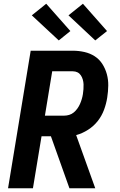

<svg xmlns="http://www.w3.org/2000/svg" viewBox="-20 -1006 640 1026"><path d="M489 0H351L252 -278H202L156 0H23L144 -735H369Q401 -735 431.5 -728Q462 -721 486.5 -705Q511 -689 527 -664Q543 -639 551 -609.5Q559 -580 558.5 -548.5Q558 -517 553 -485Q548 -452 536 -419.5Q524 -387 502.5 -359.5Q481 -332 450.5 -312.5Q420 -293 387 -284ZM220 -388H323Q336 -388 349.5 -392Q363 -396 374 -405Q385 -414 393.5 -426Q402 -438 407.5 -450.5Q413 -463 417 -476.5Q421 -490 423 -503Q425 -516 426 -529.5Q427 -543 426.5 -555.5Q426 -568 422.5 -580.5Q419 -593 412 -603.5Q405 -614 394 -619.5Q383 -625 369 -625H259ZM489 -790 346 -924 423 -986 552 -840ZM294 -790 150 -924 227 -986 356 -840Z"/></svg>

Font: Iosevka Aile Extrabold
Style: Italic
Weight: 800
Italic angle: -9°
Designer: Belleve Invis
Foundry: Belleve Invis
Version: Version 31.1.0; ttfautohint (v1.8.4)